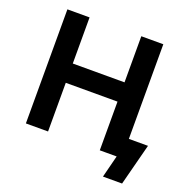

<svg xmlns="http://www.w3.org/2000/svg" viewBox="-146 -848 1098 1123"><g transform="rotate(20 402.5 -286.0)"><path d="M681 -710V0H544V-303H222V0H84V-710H222V-423H544V-710ZM614 138 649 0H584V-121H800L733 138Z"/></g></svg>

Font: Raleway
Style: Bold
Weight: 700
Designer: Matt McInerney, Pablo Impallari, Rodrigo Fuenzalida
Foundry: Matt McInerney, Pablo Impallari, Rodrigo Fuenzalida
Version: Version 4.026